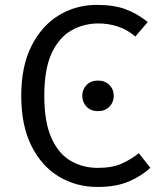

<svg xmlns="http://www.w3.org/2000/svg" viewBox="-20 -737 655 769"><path d="M367.2 -717.4Q436.4 -717.4 483.1 -700Q529.7 -682.6 571.8 -648.7L522.1 -590.8Q488.7 -619 451.5 -631Q414.4 -643.1 373.8 -643.1Q315.9 -643.1 266.7 -615.6Q217.4 -588.2 187.4 -524.9Q157.4 -461.5 157.4 -353.3Q157.4 -248.2 185.9 -184.6Q214.4 -121 263.1 -92.8Q311.8 -64.6 371.8 -64.6Q430.8 -64.6 469.5 -82.6Q508.2 -100.5 535.9 -123.6L582.1 -65.1Q549.7 -33.8 497.9 -11Q446.2 11.8 370.8 11.8Q284.6 11.8 215.4 -30Q146.2 -71.8 105.6 -153.3Q65.1 -234.9 65.1 -353.3Q65.1 -472.3 106.4 -553.6Q147.7 -634.9 216.4 -676.2Q285.1 -717.4 367.2 -717.4ZM372.1 -414.3Q400.5 -414.3 418 -396.7Q435.6 -379.1 435.6 -353.8Q435.6 -327.5 418 -309.6Q400.5 -291.8 372.1 -291.8Q344.2 -291.8 326.8 -309.6Q309.5 -327.5 309.5 -353.8Q309.5 -379.1 326.8 -396.7Q344.2 -414.3 372.1 -414.3Z"/></svg>

Font: FiraCode Nerd Font
Style: Regular
Weight: 400
Designer: Carrois Corporate, Edenspiekermann AG, Nikita Prokopov
Foundry: Carrois Corporate, Edenspiekermann AG, Nikita Prokopov
Version: Version 6.002;Nerd Fonts 2.1.0